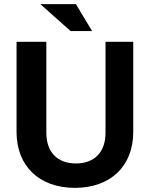

<svg xmlns="http://www.w3.org/2000/svg" viewBox="-20 -894 724 928"><path d="M342 14C514 14 624 -91 624 -256V-692H490V-252C490 -159 437 -104 347 -104C257 -104 204 -159 204 -252V-692H60V-256C60 -91 170 14 342 14ZM321 -744H425L347 -874H175Z"/></svg>

Font: Ronzino
Style: Bold
Weight: 700
Designer: Nunzio Mazzaferro
Foundry: Collletttivo
Version: Version 1.000;Glyphs 3.3 (3337)